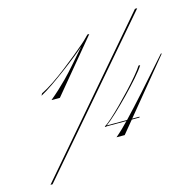

<svg xmlns="http://www.w3.org/2000/svg" viewBox="-103 -626 908 906"><g transform="rotate(-15 351.0 -173.5)"><path d="M102 -241 107 -251Q134 -264 167.5 -286.5Q201 -309 234.5 -335Q268 -361 297.5 -385Q327 -409 347 -426.5Q367 -444 371 -449L376 -447Q372 -442 351.5 -424Q331 -406 300.5 -381.5Q270 -357 234.5 -330.5Q199 -304 164.5 -280Q130 -256 102 -241ZM386 -464H395L183 -209H142Q166 -229 185 -246.5Q204 -264 227 -287Q250 -310 283.5 -348.5Q317 -387 371 -449ZM34 176 634 -523H645L44 176ZM697 -287H702L433 40H393Q425 13 465 -29Q505 -71 561.5 -134Q618 -197 697 -287ZM363 -26Q364 -26 365 -26Q366 -26 367 -26H523L522 -22H364Q362 -22 359 -21.5Q356 -21 354 -21L353 -24Q365 -30 388.5 -51Q412 -72 440.5 -100.5Q469 -129 497.5 -159.5Q526 -190 548.5 -217Q571 -244 581 -260H589Q576 -239 547.5 -206.5Q519 -174 484.5 -138.5Q450 -103 417.5 -72.5Q385 -42 363 -26Z"/></g></svg>

Font: Ballet
Style: Regular
Weight: 400
Designer: Maximiliano R. Sproviero
Foundry: Omnibus-Type
Version: Version 1.100